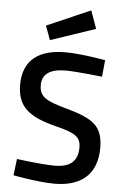

<svg xmlns="http://www.w3.org/2000/svg" viewBox="-62 -983 667 1035"><g transform="rotate(5 271.5 -465.0)"><path d="M181 -760 424 -842 389 -939 153 -836ZM487 -678C487 -678 357 -702 270 -702C133 -702 42 -645 42 -507C42 -388 106 -337 254 -300C359 -274 390 -255 390 -197C390 -125 351 -88 266 -88C195 -88 60 -106 60 -106L49 -17C49 -17 184 9 273 9C408 9 502 -54 502 -204C502 -321 450 -359 306 -399C189 -431 153 -451 153 -515C153 -574 196 -604 280 -604C338 -604 478 -588 478 -588L487 -678Z"/></g></svg>

Font: RazerF5 SemiBold
Style: Regular
Weight: 600
Foundry: Razer Inc.
Version: Version 2